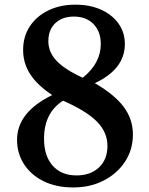

<svg xmlns="http://www.w3.org/2000/svg" viewBox="-20 -792 640 822"><path d="M293.5 10.5Q221 10.5 167 -16Q113 -42.5 83 -88.8Q53 -135 53 -193.5Q53 -311.5 203.5 -385Q139.5 -427.5 109.2 -474.5Q79 -521.5 79 -578Q79 -635.5 107.5 -679Q136 -722.5 186.5 -747.2Q237 -772 303 -772Q365 -772 412.8 -750.5Q460.5 -729 487.5 -691Q514.5 -653 514.5 -603.5Q514.5 -496 386 -436Q471 -386.5 510 -334Q549 -281.5 549 -216Q549 -151.5 515.5 -100.2Q482 -49 424.2 -19.2Q366.5 10.5 293.5 10.5ZM334 -459Q411.5 -521 411.5 -603.5Q411.5 -657 380.2 -689Q349 -721 296 -721Q246.5 -721 216.8 -692.8Q187 -664.5 187 -616Q187 -569 221.8 -532Q256.5 -495 334 -459ZM307.5 -41Q367.5 -41 403.8 -75.2Q440 -109.5 440 -167Q440 -226 395 -271.5Q350 -317 250 -361Q168.5 -309 168.5 -198Q168.5 -124.5 205.5 -82.8Q242.5 -41 307.5 -41Z"/></svg>

Font: Libre Caslon Text Medium
Style: Regular
Weight: 500
Designer: Pablo Impallari, Rodrigo Fuenzalida, Katja Schimmel
Foundry: Pablo Impallari, Rodrigo Fuenzalida
Version: Version 2.000